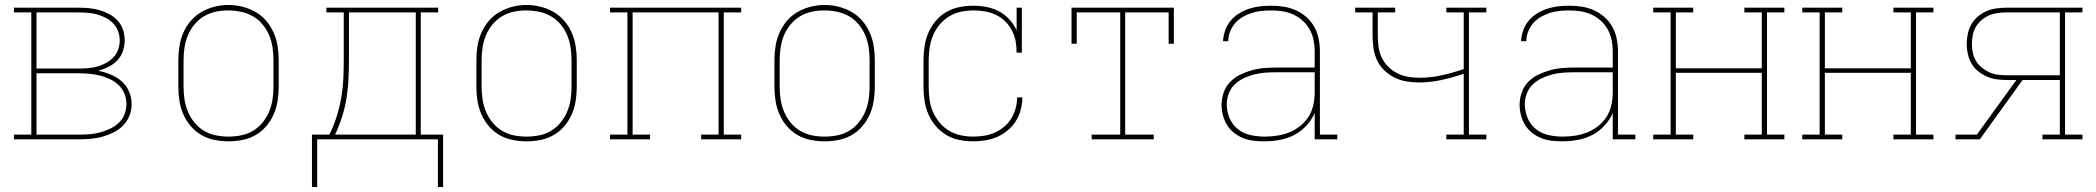

<svg xmlns="http://www.w3.org/2000/svg" viewBox="-20 -561 8440 773"><path d="M36 0V-19H106V-511H36V-530H296Q318 -530 339.5 -528Q361 -526 381.5 -520Q402 -514 421 -503.5Q440 -493 454.5 -477Q469 -461 475.5 -440.5Q482 -420 482 -398Q482 -398 482 -398Q482 -398 482 -398Q482 -376 474.5 -354.5Q467 -333 452 -317.5Q437 -302 417 -292Q397 -282 376 -276Q401 -271 425.5 -261Q450 -251 469.5 -234Q489 -217 499.5 -192.5Q510 -168 510 -142Q510 -118 501 -95Q492 -72 475 -55Q458 -38 436.5 -27.5Q415 -17 391.5 -10.5Q368 -4 344 -2Q320 0 296 0ZM127 -285H296Q315 -285 334 -286.5Q353 -288 371 -293Q389 -298 406 -307Q423 -316 436 -329.5Q449 -343 455.5 -361Q462 -379 462 -398Q462 -417 455.5 -435Q449 -453 436 -466.5Q423 -480 406 -489Q389 -498 371 -503Q353 -508 334 -509.5Q315 -511 296 -511H127ZM127 -19H296Q318 -19 339.5 -20.5Q361 -22 381.5 -27.5Q402 -33 421.5 -42Q441 -51 457 -65.5Q473 -80 481 -100.5Q489 -121 489 -142Q489 -164 481 -184Q473 -204 457 -219Q441 -234 421.5 -243Q402 -252 381.5 -257Q361 -262 339.5 -264Q318 -266 296 -266H127Z M900 8Q872 8 844 2.5Q816 -3 791.5 -17Q767 -31 748.5 -52.5Q730 -74 718.5 -100Q707 -126 702.5 -154Q698 -182 698 -210V-320Q698 -348 702.5 -376Q707 -404 718.5 -430Q730 -456 748.5 -477.5Q767 -499 791.5 -513Q816 -527 844 -534Q872 -541 900 -541Q928 -541 956 -534Q984 -527 1008.5 -513Q1033 -499 1051.5 -477.5Q1070 -456 1081.5 -430Q1093 -404 1097.5 -376Q1102 -348 1102 -320V-210Q1102 -182 1097.5 -154Q1093 -126 1081.5 -100Q1070 -74 1051.5 -52.5Q1033 -31 1008.5 -17Q984 -3 956 2.5Q928 8 900 8ZM900 -11Q925 -11 950.5 -16Q976 -21 998 -34Q1020 -47 1036.5 -67Q1053 -87 1063 -110.5Q1073 -134 1077 -159.5Q1081 -185 1081 -210V-320Q1081 -346 1077 -371.5Q1073 -397 1063 -420.5Q1053 -444 1036 -464Q1019 -484 996.5 -496.5Q974 -509 948.5 -514Q923 -519 898 -519Q872 -519 847 -513.5Q822 -508 800.5 -495Q779 -482 762.5 -462Q746 -442 736.5 -419Q727 -396 723 -370.5Q719 -345 719 -320V-210Q719 -185 723 -159.5Q727 -134 737 -110.5Q747 -87 763.5 -67Q780 -47 802 -34Q824 -21 849.5 -16Q875 -11 900 -11Z M1743 192V0H1257V192H1236V-19H1306Q1324 -55 1336 -93.5Q1348 -132 1354.5 -171.5Q1361 -211 1362.5 -251Q1364 -291 1364 -331V-511H1294V-530H1744V-511H1674V-19H1764V192ZM1329 -19H1654V-511H1385V-331Q1385 -291 1383.5 -251Q1382 -211 1376 -171.5Q1370 -132 1358 -93.5Q1346 -55 1329 -19Z M2100 8Q2072 8 2044 2.5Q2016 -3 1991.5 -17Q1967 -31 1948.5 -52.5Q1930 -74 1918.5 -100Q1907 -126 1902.5 -154Q1898 -182 1898 -210V-320Q1898 -348 1902.5 -376Q1907 -404 1918.5 -430Q1930 -456 1948.5 -477.5Q1967 -499 1991.5 -513Q2016 -527 2044 -534Q2072 -541 2100 -541Q2128 -541 2156 -534Q2184 -527 2208.5 -513Q2233 -499 2251.5 -477.5Q2270 -456 2281.5 -430Q2293 -404 2297.5 -376Q2302 -348 2302 -320V-210Q2302 -182 2297.5 -154Q2293 -126 2281.5 -100Q2270 -74 2251.5 -52.5Q2233 -31 2208.5 -17Q2184 -3 2156 2.5Q2128 8 2100 8ZM2100 -11Q2125 -11 2150.5 -16Q2176 -21 2198 -34Q2220 -47 2236.5 -67Q2253 -87 2263 -110.5Q2273 -134 2277 -159.5Q2281 -185 2281 -210V-320Q2281 -346 2277 -371.5Q2273 -397 2263 -420.5Q2253 -444 2236 -464Q2219 -484 2196.5 -496.5Q2174 -509 2148.5 -514Q2123 -519 2098 -519Q2072 -519 2047 -513.5Q2022 -508 2000.5 -495Q1979 -482 1962.5 -462Q1946 -442 1936.5 -419Q1927 -396 1923 -370.5Q1919 -345 1919 -320V-210Q1919 -185 1923 -159.5Q1927 -134 1937 -110.5Q1947 -87 1963.5 -67Q1980 -47 2002 -34Q2024 -21 2049.5 -16Q2075 -11 2100 -11Z M2436 0V-19H2506V-511H2436V-530H2964V-511H2894V-19H2964V0H2803V-19H2873V-511H2527V-19H2597V0Z M3300 8Q3272 8 3244 2.5Q3216 -3 3191.5 -17Q3167 -31 3148.5 -52.5Q3130 -74 3118.5 -100Q3107 -126 3102.5 -154Q3098 -182 3098 -210V-320Q3098 -348 3102.5 -376Q3107 -404 3118.5 -430Q3130 -456 3148.5 -477.5Q3167 -499 3191.5 -513Q3216 -527 3244 -534Q3272 -541 3300 -541Q3328 -541 3356 -534Q3384 -527 3408.5 -513Q3433 -499 3451.5 -477.5Q3470 -456 3481.5 -430Q3493 -404 3497.5 -376Q3502 -348 3502 -320V-210Q3502 -182 3497.5 -154Q3493 -126 3481.5 -100Q3470 -74 3451.5 -52.5Q3433 -31 3408.5 -17Q3384 -3 3356 2.5Q3328 8 3300 8ZM3300 -11Q3325 -11 3350.5 -16Q3376 -21 3398 -34Q3420 -47 3436.5 -67Q3453 -87 3463 -110.5Q3473 -134 3477 -159.5Q3481 -185 3481 -210V-320Q3481 -346 3477 -371.5Q3473 -397 3463 -420.5Q3453 -444 3436 -464Q3419 -484 3396.5 -496.5Q3374 -509 3348.5 -514Q3323 -519 3298 -519Q3272 -519 3247 -513.5Q3222 -508 3200.5 -495Q3179 -482 3162.5 -462Q3146 -442 3136.5 -419Q3127 -396 3123 -370.5Q3119 -345 3119 -320V-210Q3119 -185 3123 -159.5Q3127 -134 3137 -110.5Q3147 -87 3163.5 -67Q3180 -47 3202 -34Q3224 -21 3249.5 -16Q3275 -11 3300 -11Z M3898 8Q3870 8 3842 2.5Q3814 -3 3790 -17.5Q3766 -32 3747.5 -53.5Q3729 -75 3718 -100.5Q3707 -126 3702.5 -154Q3698 -182 3698 -210V-320Q3698 -348 3702.5 -376Q3707 -404 3718 -429.5Q3729 -455 3747.5 -477Q3766 -499 3790.5 -513Q3815 -527 3843 -532.5Q3871 -538 3899 -538Q3925 -538 3951.5 -533Q3978 -528 4001.5 -515.5Q4025 -503 4043.5 -483Q4062 -463 4073 -439V-530H4094V-349H4073Q4073 -372 4069 -394.5Q4065 -417 4054.5 -437.5Q4044 -458 4027.5 -474.5Q4011 -491 3990 -501Q3969 -511 3946.5 -515Q3924 -519 3901 -519Q3875 -519 3850 -514Q3825 -509 3803 -496Q3781 -483 3764 -463Q3747 -443 3737 -419.5Q3727 -396 3723 -371Q3719 -346 3719 -320V-210Q3719 -185 3722.5 -159.5Q3726 -134 3736 -111Q3746 -88 3762.5 -68Q3779 -48 3800.5 -35Q3822 -22 3847 -16.5Q3872 -11 3898 -11Q3920 -11 3942 -14.5Q3964 -18 3984.5 -27Q4005 -36 4022.5 -50.5Q4040 -65 4051.5 -84Q4063 -103 4069 -125Q4075 -147 4075 -169H4096Q4096 -144 4089.5 -119.5Q4083 -95 4070 -74Q4057 -53 4037.5 -36.5Q4018 -20 3995 -10Q3972 0 3947.5 4Q3923 8 3898 8Z M4375 0V-19H4490V-511H4315V-385H4294V-530H4706V-385H4685V-511H4510V-19H4625V0Z M5069 8Q5048 8 5026.5 5.5Q5005 3 4985 -5Q4965 -13 4948 -26.5Q4931 -40 4920 -58Q4909 -76 4903.5 -97Q4898 -118 4898 -139Q4898 -164 4906.5 -188.5Q4915 -213 4932.5 -231Q4950 -249 4972.5 -260Q4995 -271 5019.5 -278Q5044 -285 5069 -287Q5094 -289 5119 -289H5273V-355Q5273 -377 5268.5 -399.5Q5264 -422 5253 -442Q5242 -462 5225 -477.5Q5208 -493 5187 -502.5Q5166 -512 5143.5 -515.5Q5121 -519 5098 -519Q5078 -519 5058.5 -517Q5039 -515 5020 -509Q5001 -503 4983.5 -493Q4966 -483 4953 -468Q4940 -453 4932.5 -434Q4925 -415 4925 -395H4904Q4905 -417 4912.5 -438.5Q4920 -460 4934.5 -477.5Q4949 -495 4968.5 -507Q4988 -519 5009.5 -526Q5031 -533 5053.5 -535.5Q5076 -538 5098 -538Q5124 -538 5149 -534Q5174 -530 5197.5 -519.5Q5221 -509 5240 -492Q5259 -475 5271.5 -452.5Q5284 -430 5289 -405Q5294 -380 5294 -355V-19H5364V0H5273V-106Q5261 -78 5239 -54.5Q5217 -31 5189.5 -17Q5162 -3 5131 2.5Q5100 8 5069 8ZM5072 -11Q5097 -11 5122.5 -15Q5148 -19 5171.5 -28.5Q5195 -38 5215 -54Q5235 -70 5248.5 -91.5Q5262 -113 5267.5 -138.5Q5273 -164 5273 -189V-270H5119Q5097 -270 5074.5 -268.5Q5052 -267 5030.5 -261.5Q5009 -256 4988.5 -246.5Q4968 -237 4951.5 -221.5Q4935 -206 4927 -184.5Q4919 -163 4919 -141Q4919 -112 4930.5 -85Q4942 -58 4964.5 -40.5Q4987 -23 5015.5 -17Q5044 -11 5072 -11Z M5803 0V-19H5873V-264Q5829 -249 5783.5 -239Q5738 -229 5692 -229Q5666 -229 5640.5 -233.5Q5615 -238 5592 -250Q5569 -262 5550.5 -280.5Q5532 -299 5522 -323Q5512 -347 5509 -372.5Q5506 -398 5506 -424V-511H5436V-530H5597V-511H5527V-424Q5527 -401 5529.5 -377.5Q5532 -354 5541.5 -332.5Q5551 -311 5567.5 -294Q5584 -277 5604.5 -266.5Q5625 -256 5648 -252Q5671 -248 5695 -248Q5740 -248 5785 -258Q5830 -268 5873 -283V-511H5803V-530H5964V-511H5894V-19H5964V0Z M6269 8Q6248 8 6226.5 5.5Q6205 3 6185 -5Q6165 -13 6148 -26.5Q6131 -40 6120 -58Q6109 -76 6103.5 -97Q6098 -118 6098 -139Q6098 -164 6106.5 -188.5Q6115 -213 6132.5 -231Q6150 -249 6172.5 -260Q6195 -271 6219.5 -278Q6244 -285 6269 -287Q6294 -289 6319 -289H6473V-355Q6473 -377 6468.5 -399.5Q6464 -422 6453 -442Q6442 -462 6425 -477.5Q6408 -493 6387 -502.5Q6366 -512 6343.5 -515.5Q6321 -519 6298 -519Q6278 -519 6258.5 -517Q6239 -515 6220 -509Q6201 -503 6183.5 -493Q6166 -483 6153 -468Q6140 -453 6132.5 -434Q6125 -415 6125 -395H6104Q6105 -417 6112.5 -438.5Q6120 -460 6134.5 -477.5Q6149 -495 6168.5 -507Q6188 -519 6209.5 -526Q6231 -533 6253.5 -535.5Q6276 -538 6298 -538Q6324 -538 6349 -534Q6374 -530 6397.5 -519.5Q6421 -509 6440 -492Q6459 -475 6471.5 -452.5Q6484 -430 6489 -405Q6494 -380 6494 -355V-19H6564V0H6473V-106Q6461 -78 6439 -54.5Q6417 -31 6389.5 -17Q6362 -3 6331 2.5Q6300 8 6269 8ZM6272 -11Q6297 -11 6322.5 -15Q6348 -19 6371.5 -28.5Q6395 -38 6415 -54Q6435 -70 6448.5 -91.5Q6462 -113 6467.5 -138.5Q6473 -164 6473 -189V-270H6319Q6297 -270 6274.5 -268.5Q6252 -267 6230.5 -261.5Q6209 -256 6188.5 -246.5Q6168 -237 6151.5 -221.5Q6135 -206 6127 -184.5Q6119 -163 6119 -141Q6119 -112 6130.5 -85Q6142 -58 6164.5 -40.5Q6187 -23 6215.5 -17Q6244 -11 6272 -11Z M6636 0V-19H6706V-511H6636V-530H6797V-511H6727V-286H7073V-511H7003V-530H7164V-511H7094V-19H7164V0H7003V-19H7073V-268H6727V-19H6797V0Z M7236 0V-19H7306V-511H7236V-530H7397V-511H7327V-286H7673V-511H7603V-530H7764V-511H7694V-19H7764V0H7603V-19H7673V-268H7327V-19H7397V0Z M7853 0V-19H7939L8098 -239H8057Q8037 -239 8016.5 -242Q7996 -245 7977.5 -253.5Q7959 -262 7943 -275Q7927 -288 7917 -306Q7907 -324 7902.5 -344Q7898 -364 7898 -385Q7898 -405 7902.5 -425.5Q7907 -446 7917 -463.5Q7927 -481 7943 -494.5Q7959 -508 7977.5 -516Q7996 -524 8016.5 -527Q8037 -530 8057 -530H8364V-511H8294V-19H8364V0H8203V-19H8273V-239H8123L7951 0ZM8273 -258V-511H8057Q8040 -511 8022 -508.5Q8004 -506 7988 -499Q7972 -492 7958 -480Q7944 -468 7935 -453Q7926 -438 7922.5 -420Q7919 -402 7919 -385Q7919 -367 7922.5 -349.5Q7926 -332 7935 -316.5Q7944 -301 7958 -289.5Q7972 -278 7988 -270.5Q8004 -263 8022 -260.5Q8040 -258 8057 -258Z"/></svg>

Font: Iosevka Curly Slab ThEx
Style: Regular
Weight: 100
Width: 7
Monospace: yes
Designer: Belleve Invis
Foundry: Belleve Invis
Version: Version 11.1.0; ttfautohint (v1.8.3)